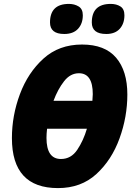

<svg xmlns="http://www.w3.org/2000/svg" viewBox="-20 -953 684 983"><path d="M404 -875Q404 -907 382.5 -920Q361 -933 333 -933Q236 -933 236 -838Q236 -779 309 -779Q355 -779 379.5 -805.5Q404 -832 404 -875ZM617 -875Q617 -907 596.5 -920Q576 -933 547 -933Q450 -933 450 -838Q450 -779 524 -779Q569 -779 593 -805.5Q617 -832 617 -875ZM632 -469Q632 -590 574.5 -657.5Q517 -725 400 -725Q282 -725 202.5 -653Q123 -581 82 -471Q41 -361 41 -246Q41 10 277 10Q395 10 473.5 -62Q552 -134 592 -244.5Q632 -355 632 -469ZM384 -578Q455 -578 455 -471Q455 -459 453 -437H254Q276 -496 308 -537Q340 -578 384 -578ZM218 -247Q218 -268 221 -294H425Q407 -233 375.5 -186Q344 -139 292 -139Q218 -139 218 -247Z"/></svg>

Font: Noto Sans Display SemiCondensed Black
Style: Italic
Weight: 900
Width: 4
Designer: Monotype Design team
Foundry: Monotype Imaging Inc.
Version: 1.000